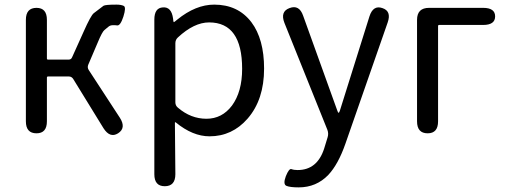

<svg xmlns="http://www.w3.org/2000/svg" viewBox="-20 -577 2192 831"><path d="M138 0Q92 0 92 -52V-491Q92 -543 138 -543Q183 -543 183 -491V-324Q183 -319 188 -319H277Q288 -319 292 -329L342 -440Q373 -510 386 -520Q407 -536 428 -552Q436 -557 484 -557Q504 -557 515.5 -551.5Q527 -546 514 -505Q501 -465 487 -467Q482 -468 469.5 -468Q457 -468 449.5 -461.5Q442 -455 432 -447Q422 -439 403 -393L362 -297Q357 -285 364 -274L499 -67Q527 -23 491 0Q456 22 428 -22L297 -235Q290 -246 278 -246H188Q183 -246 183 -241V-52Q183 0 138 0Z M693 229Q648 229 648 177V-492Q648 -543 685 -545Q722 -548 729 -497L730 -488Q731 -481 732.5 -481Q734 -481 747 -492Q827 -557 907 -557Q1010 -557 1068 -481Q1123 -408 1123 -280Q1123 -146 1052 -64Q985 13 887 13Q814 13 741 -47Q737 -50 737 -45L739 177Q739 229 693 229ZM984 -120Q1028 -180 1028 -279Q1028 -480 885 -480Q820 -480 750 -415Q739 -405 739 -390V-134Q739 -120 750 -111Q806 -63 873.5 -63Q941 -63 984 -120Z M1273 234Q1236 234 1220 227.5Q1204 221 1217 186Q1231 151 1241.5 155Q1252 159 1268 159Q1353 159 1383 66Q1391 42 1398 17Q1403 1 1397 -15L1211 -478Q1192 -527 1233 -542Q1275 -558 1292 -509L1440 -98Q1443 -89 1445.5 -89Q1448 -89 1451 -98L1579 -506Q1595 -556 1635 -542Q1675 -529 1658 -480L1475 45Q1444 134 1401 180Q1349 234 1273 234Z M1831 0Q1785 0 1785 -52V-491Q1785 -543 1837 -543H2071Q2123 -543 2123 -506Q2123 -469 2071 -469H1881Q1876 -469 1876 -464V-52Q1876 0 1831 0Z"/></svg>

Font: Resource Han Rounded CN
Style: Regular
Weight: 400
Designer: Cyano Hao (round all glyphs); Ryoko NISHIZUKA  (kana, bopomofo & ideographs); Paul D. Hunt (Latin, Greek & Cyrillic); Sa
Foundry: Cyano Hao
Version: 0.990